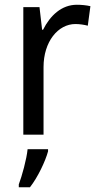

<svg xmlns="http://www.w3.org/2000/svg" viewBox="-20 -566 413 807"><path d="M303 -546C239 -546 191 -501 161 -441H157L146 -536H78V0H163V-284C163 -391 224 -465 297 -465C314 -465 334 -462 349 -458L360 -540C343 -544 322 -546 303 -546ZM182 70V61H96C92 103 72 175 59 209V221H106C139 179 171 111 182 70Z"/></svg>

Font: Noto Sans Devanagari UI SemiCondensed
Style: Regular
Weight: 400
Width: 4
Designer: Jelle Bosma - Monotype Design Team
Foundry: Monotype Imaging Inc.
Version: Version 2.004